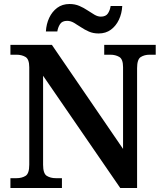

<svg xmlns="http://www.w3.org/2000/svg" viewBox="-20 -938 819 958"><path d="M32 0V-49H63Q89 -49 107.5 -60.5Q126 -72 126 -116V-602Q126 -643 107 -654Q88 -665 63 -665H32V-714H239L594 -195V-603Q594 -643 575 -654Q556 -665 531 -665H500V-714H757V-665H726Q701 -665 682.5 -653.5Q664 -642 664 -598V0H580L195 -560V-116Q195 -72 213.5 -60.5Q232 -49 258 -49H289V0ZM472 -771Q445 -771 423.5 -780.5Q402 -790 383.5 -802.5Q365 -815 348.5 -824.5Q332 -834 315 -834Q290 -834 279.5 -817.5Q269 -801 266 -781H209Q211 -818 225.5 -849Q240 -880 265.5 -899Q291 -918 327 -918Q354 -918 376 -908.5Q398 -899 416.5 -886.5Q435 -874 451.5 -864.5Q468 -855 483 -855Q508 -855 518.5 -871Q529 -887 532 -908H590Q588 -871 573.5 -840Q559 -809 533.5 -790Q508 -771 472 -771Z"/></svg>

Font: Noto Serif Vithkuqi SemiBold
Style: Regular
Weight: 600
Version: Version 1.005